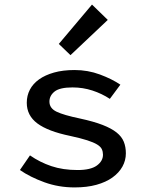

<svg xmlns="http://www.w3.org/2000/svg" viewBox="-20 -807 640 839"><path d="M306 12Q236 12 174 -10.5Q112 -33 67 -64L111 -128Q154 -98 204.5 -81Q255 -64 319 -64Q376 -64 403 -83.5Q430 -103 430 -131Q430 -144 425 -155Q420 -166 404.5 -175.5Q389 -185 361 -194Q333 -203 287 -213Q190 -233 143.5 -267.5Q97 -302 97 -358Q97 -389 110.5 -415Q124 -441 150.5 -460Q177 -479 216 -490Q255 -501 306 -501Q364 -501 416.5 -481.5Q469 -462 506 -437L460 -375Q425 -398 383.5 -411.5Q342 -425 297 -425Q241 -425 218.5 -407Q196 -389 196 -363Q196 -334 227 -319Q258 -304 330 -289Q390 -276 428.5 -261Q467 -246 489.5 -228Q512 -210 521 -187.5Q530 -165 530 -137Q530 -106 515 -79Q500 -52 471.5 -31.5Q443 -11 401.5 0.5Q360 12 306 12ZM288 -566 237 -615 382 -787 451 -720Z"/></svg>

Font: Source Code Pro Medium
Style: Regular
Weight: 500
Monospace: yes
Designer: Paul D. Hunt, Teo Tuominen
Foundry: Adobe Systems Incorporated
Version: Version 2.030;PS 1.000;hotconv 16.6.51;makeotf.lib2.5.65220